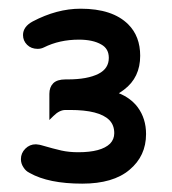

<svg xmlns="http://www.w3.org/2000/svg" viewBox="-20 -719 401 448"><path d="M28.8 -347.7Q28.8 -361.8 39.1 -372.1Q49.3 -382.3 63.5 -382.3H64L71.8 -381.3L75.7 -380.4Q106 -371.6 123.5 -367.7Q141.1 -363.8 162.6 -363.8Q216.3 -363.8 236.8 -383.8Q246.6 -394 246.6 -408.2Q246.6 -427.2 234.9 -439Q211.4 -462.4 143.6 -462.4H132.8Q118.7 -462.4 104.5 -448.2L95.2 -439V-500Q95.2 -515.6 104.2 -524.7Q113.3 -533.7 132.8 -533.7H137.7Q184.1 -533.7 210 -546.9Q233.9 -559.1 233.9 -584Q233.9 -605.5 216.3 -615.2Q196.8 -626.5 164.1 -626.5Q118.7 -626.5 82.5 -608.4Q75.7 -605 67.9 -605Q52.7 -605 43.2 -614.5Q33.7 -624 33.7 -637.2Q33.7 -656.7 56.2 -668.9Q112.8 -698.7 168 -698.7Q242.7 -698.7 279.3 -662.1Q307.1 -634.3 307.1 -588.9Q307.1 -538.1 269.5 -509.8Q263.7 -505.4 257.3 -501.5Q285.2 -490.2 301.3 -468.8Q320.8 -442.4 320.8 -406.2Q320.8 -355 282.2 -322.8Q244.1 -290.5 171.9 -290.5Q93.3 -290.5 49.3 -315.4Q40 -319.8 34.7 -328.6Q28.8 -337.4 28.8 -347.7Z"/></svg>

Font: YuPearl-Medium
Style: Medium
Weight: 500
Designer: Max Yao
Foundry: Max-Everyday
Version: Version 1.011; ttfautohint (v1.8.3)